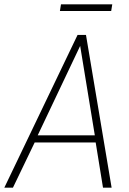

<svg xmlns="http://www.w3.org/2000/svg" viewBox="-47 -871 598 891"><path d="M-27 0 313 -709H352L471 0H431L397 -210H114L13 0ZM128 -243H393L325 -658ZM231 -820 236 -851H474L469 -820Z"/></svg>

Font: Georama ExtraLight
Style: Italic
Weight: 200
Italic angle: -9°
Designer: Jean-Baptiste Levee
Foundry: Production Type
Version: Version 1.000